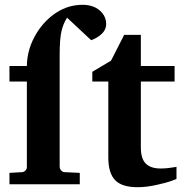

<svg xmlns="http://www.w3.org/2000/svg" viewBox="-20 -760 762 792"><path d="M418 -660.2Q418 -638.2 400.1 -620.8Q382.3 -603.5 356 -594.2L256.8 -687Q240.7 -662.6 233.4 -630.4Q226.1 -598.1 226.1 -534.2V-73.2Q226.1 -64 232.2 -56.9Q238.3 -49.8 248 -49.8L309.1 -46.9V0H19V-46.9L69.8 -49.8Q78.1 -49.8 84.5 -56.2Q90.8 -62.5 90.8 -70.8V-484.9Q90.8 -560.1 133.8 -627.9Q166.5 -678.7 214.8 -709.5Q263.2 -740.2 321.8 -740.2Q343.8 -740.2 364.7 -732.7Q385.7 -725.1 401.9 -706.1Q418 -687 418 -660.2ZM19 -423.8V-487.8H128.9V-423.8ZM708 -22Q699.2 -18.1 683.8 -12.5Q668.5 -6.8 626.2 2.7Q584 12.2 547.9 12.2Q482.4 12.2 454.6 -17.1Q426.8 -46.4 426.8 -110.8V-423.8H360.8V-463.9L438 -509.8L492.2 -616.2H561V-487.8H700.2V-423.8H561V-151.9Q561 -105.5 581.3 -85.2Q601.6 -64.9 643.1 -64.9Q657.2 -64.9 673.6 -66.7Q689.9 -68.4 699.2 -70.3L708 -71.8Z"/></svg>

Font: Veleka
Style: Bold
Weight: 700
Designer: Stefan Peev, Context Ltd, 2016; SIL International, 1997-2014.
Foundry: Stefan Peev, Context Ltd, 2016
Version: Version 1.000